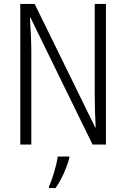

<svg xmlns="http://www.w3.org/2000/svg" viewBox="-20 -734 640 975"><path d="M83 -714H156L464 -86H466Q461 -165 461 -264V-714H518V0H450L135 -644H132Q139 -541 139 -464V0H83ZM229 212Q241 188 255 140.5Q269 93 273 61H332V68Q323 103 304 146Q285 189 262 221H229Z"/></svg>

Font: Noto Sans Mono UI Light
Style: Regular
Weight: 300
Monospace: yes
Designer: Monotype Design team
Foundry: Monotype Imaging Inc.
Version: Version 1.000